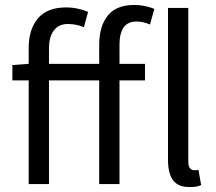

<svg xmlns="http://www.w3.org/2000/svg" viewBox="-20 -744 872 776"><path d="M381 0V-419H178V0H96V-419H30V-481L96 -486V-550Q96 -626 133.5 -670Q171 -714 247 -714Q271 -714 294.5 -709Q318 -704 336 -696L319 -634Q289 -647 254 -647Q218 -647 198 -621.5Q178 -596 178 -548V-486H381V-563Q381 -638 415.5 -681Q450 -724 523 -724Q546 -724 566.5 -719.5Q587 -715 604 -708L586 -645Q559 -657 531 -657Q463 -657 463 -563V-486H566V-419H463V0ZM746 12Q699 12 679 -16Q659 -44 659 -98V-712H741V-92Q741 -72 748 -64Q755 -56 764 -56Q768 -56 771.5 -56Q775 -56 782 -58L793 4Q785 8 774 10Q763 12 746 12Z"/></svg>

Font: Processing Sans Pro
Style: Regular
Weight: 400
Designer: Paul D. Hunt
Foundry: Adobe Systems Incorporated
Version: Version 2.020;PS 2.000;hotconv 1.0.86;makeotf.lib2.5.63406